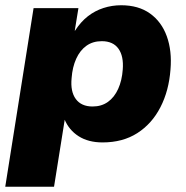

<svg xmlns="http://www.w3.org/2000/svg" viewBox="-28 -532 708 732"><path d="M-8 180 100 -501H271L257 -415H258Q280 -449 307 -470Q334 -491 366.5 -501.5Q399 -512 434 -512Q500 -512 544 -480.5Q588 -449 608 -393.5Q628 -338 622 -267Q616 -186 583.5 -123Q551 -60 495.5 -24.5Q440 11 363 11Q309 11 272 -12.5Q235 -36 218 -77H219L178 180ZM325 -126Q359 -126 383.5 -143.5Q408 -161 422.5 -193Q437 -225 440 -267Q444 -318 423.5 -346.5Q403 -375 360 -375Q326 -375 301.5 -357.5Q277 -340 262.5 -308Q248 -276 245 -234Q240 -183 261 -154.5Q282 -126 325 -126Z"/></svg>

Font: Nunito Sans 9pt Black
Style: Italic
Weight: 900
Italic angle: -9°
Version: Version 3.101;gftools[0.9.27]